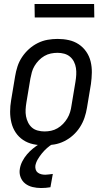

<svg xmlns="http://www.w3.org/2000/svg" viewBox="-20 -724 540 967"><path d="M203 8Q174 8 146.5 2Q119 -4 96.5 -19Q74 -34 59 -56.5Q44 -79 37.5 -106Q31 -133 31 -161.5Q31 -190 36 -219L56 -339Q60 -364 68 -389Q76 -414 91 -436.5Q106 -459 126 -477Q146 -495 170 -507Q194 -519 219.5 -523.5Q245 -528 270 -528Q299 -528 326.5 -522Q354 -516 376.5 -501Q399 -486 414.5 -463.5Q430 -441 436.5 -414Q443 -387 442.5 -358.5Q442 -330 438 -301L418 -181Q414 -156 405.5 -131Q397 -106 382.5 -83.5Q368 -61 348 -43Q328 -25 304 -13Q280 -1 254 3.5Q228 8 203 8ZM204 -62Q221 -62 237.5 -65.5Q254 -69 269.5 -78Q285 -87 297.5 -100Q310 -113 319 -128Q328 -143 333 -159.5Q338 -176 340 -192L360 -312Q363 -330 364 -347.5Q365 -365 362.5 -381.5Q360 -398 352.5 -413Q345 -428 332.5 -438.5Q320 -449 303.5 -453.5Q287 -458 270 -458Q253 -458 236 -454.5Q219 -451 203.5 -442Q188 -433 175.5 -420Q163 -407 154 -392Q145 -377 140.5 -360.5Q136 -344 133 -328L113 -208Q110 -190 109 -172.5Q108 -155 111 -138.5Q114 -122 121.5 -107Q129 -92 141 -81.5Q153 -71 170 -66.5Q187 -62 204 -62ZM187 223Q165 223 144 218Q123 213 107 200.5Q91 188 83.5 168Q76 148 80 126Q83 107 92.5 88.5Q102 70 115.5 54Q129 38 145.5 24.5Q162 11 180 0L194 -8H248L247 0Q231 9 217 21.5Q203 34 191.5 48Q180 62 170.5 78Q161 94 158 111Q157 121 160 130.5Q163 140 170.5 145.5Q178 151 187.5 153.5Q197 156 208 156Q217 156 226 154.5Q235 153 246 152L234 219Q222 221 210.5 222Q199 223 187 223ZM155 -636 154 -704H454L455 -636Z"/></svg>

Font: Iosevka Curly
Style: Italic
Weight: 400
Italic angle: -9°
Monospace: yes
Designer: Belleve Invis
Foundry: Belleve Invis
Version: Version 22.1.2; ttfautohint (v1.8.4)